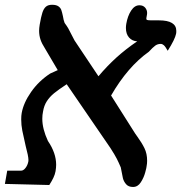

<svg xmlns="http://www.w3.org/2000/svg" viewBox="-63 -750 739 783"><path d="M429.5 -67.5Q420.5 -88.5 413 -103.2Q405.5 -118 387.5 -146L209 -406.5Q175.5 -384.5 157.5 -369.8Q139.5 -355 128 -337.2Q116.5 -319.5 112.5 -295Q109.5 -281.5 109.5 -265.5Q109.5 -224.5 132.5 -175Q166 -126 166 -78Q166 -66.5 163.5 -51.5Q161 -38 154.5 -24.5Q148 -11 138 4.5L-43 0L-33.5 -54H23Q32.5 -54 41 -65Q49.5 -76 52.5 -91Q53 -93 53 -97.5Q53 -113 41.5 -155.5Q32.5 -194 28 -217Q23.5 -240 23.5 -263Q23.5 -278.5 25.5 -289Q33 -331 64 -375.2Q95 -419.5 141.5 -450L172.5 -464L119.5 -554Q108 -571.5 102.2 -588.5Q96.5 -605.5 96.5 -624.5Q96.5 -635 99 -650Q104.5 -682 109.8 -698.2Q115 -714.5 124 -722.5Q133 -730.5 149.5 -730.5Q166 -730.5 174.8 -724.5Q183.5 -718.5 186.8 -709.8Q190 -701 193.5 -684.5Q196 -668 200.5 -656.5Q210 -643.5 215 -635Q220 -626.5 228.5 -609L241 -585L338.5 -439Q373.5 -480.5 411.2 -514.8Q449 -549 496.5 -581.5Q476 -582.5 463.2 -597Q450.5 -611.5 450.5 -636Q450.5 -644 452 -653Q457.5 -685 471.8 -706.8Q486 -728.5 505.5 -728.5Q520.5 -728.5 528.8 -719Q537 -709.5 537 -697Q537 -693 536.5 -691L534 -677Q533 -670 537 -668.5Q541 -667 556.5 -667H585Q656 -667 656 -624Q656 -616 655 -612Q650.5 -589.5 621 -543Q611.5 -560 605.2 -565.5Q599 -571 592.5 -571Q580 -571 570.2 -564Q560.5 -557 544 -539Q458 -478 390 -360.5L488.5 -205Q491 -201 497 -193Q515.5 -167.5 526.2 -145.5Q537 -123.5 537 -94.5Q537 -83 535 -73Q535 -68 529.2 -46.8Q523.5 -25.5 511.2 -6.5Q499 12.5 479.5 12.5Q461 12.5 451.2 1.2Q441.5 -10 438.2 -23.5Q435 -37 429.5 -67.5Z"/></svg>

Font: JuliaMono ExtraBoldItalic
Style: Regular
Weight: 800
Italic angle: -9°
Monospace: yes
Designer: cormullion
Foundry: corm
Version: Version 0.049; ttfautohint (v1.8.4)